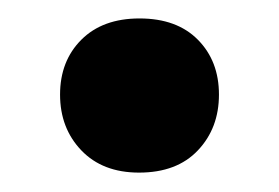

<svg xmlns="http://www.w3.org/2000/svg" viewBox="-20 -170 295 203"><path d="M127 12.5Q88.5 12.5 66 -11Q43.5 -34.5 43.5 -70Q43.5 -105.5 66 -128Q88.5 -150.5 127.5 -150.5Q167 -150.5 189.2 -128Q211.5 -105.5 211.5 -70Q211.5 -34.5 189.2 -11Q167 12.5 127 12.5Z"/></svg>

Font: Commissioner SemiBold
Style: Regular
Weight: 600
Designer: Kostas Bartsokas
Foundry: Kostas Bartsokas
Version: Version 1.000; ttfautohint (v1.8.3)